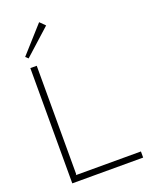

<svg xmlns="http://www.w3.org/2000/svg" viewBox="-191 -1171 986 1268"><g transform="rotate(-20 301.5 -537.5)"><path d="M587.9 -43V0H89.8V-810.1H134.8V-47.9L129.9 -43ZM248 -1075.2 284.2 -1039.1 101.1 -874 83 -891.1Z"/></g></svg>

Font: Sinkin Sans 200 X Light
Style: Regular
Weight: 200
Designer: Keith Bates
Foundry: K-Type
Version: Sinkin Sans (version 1.0)  by Keith Bates   •   © 2014   www